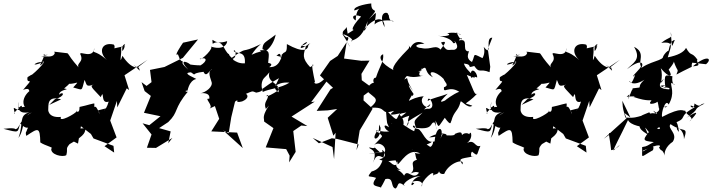

<svg xmlns="http://www.w3.org/2000/svg" viewBox="-21 -832 4137 1115"><path d="M298 -256C364 -274 347 -306 322 -282C324 -316 397 -311 351 -318C429 -380 346 -350 352 -349C417 -332 454 -380 404 -324C461 -310 451 -297 470 -368C484 -341 476 -324 523 -341C497 -331 516 -321 564 -268C588 -323 559 -223 610 -242C593 -179 564 -185 603 -205C523 -183 554 -200 557 -169C529 -249 524 -184 527 -229C531 -237 483 -219 441 -211C442 -159 409 -197 425 -187C419 -172 316 -116 333 -153C252 -145 260 -203 259 -190C262 -216 247 -280 334 -255L265 -223ZM755 -454C791 -426 797 -406 785 -440C788 -444 747 -420 690 -508C668 -442 688 -529 682 -556C735 -577 680 -591 690 -535C711 -563 693 -564 718 -567C603 -546 660 -545 640 -573C572 -590 546 -533 600 -483C524 -552 514 -511 528 -554C519 -486 441 -539 445 -518C469 -471 422 -468 435 -441C352 -535 390 -520 352 -525C303 -530 282 -536 298 -526C289 -492 244 -508 217 -504C306 -524 208 -504 238 -519C229 -475 188 -427 232 -469C203 -482 146 -443 208 -463C278 -507 188 -411 148 -386C223 -401 193 -422 139 -384C129 -332 189 -397 113 -310C177 -334 121 -269 185 -314C164 -328 91 -263 123 -211C89 -215 51 -171 66 -171C46 -244 72 -173 106 -200C110 -252 77 -165 90 -242C70 -170 124 -176 150 -180C85 -161 118 -117 86 -31C126 -85 102 -158 164 -179C92 -142 92 -82 71 -83C41 -59 119 -98 -1 -84C94 -59 80 -61 96 -115C150 -61 149 -121 131 -64C170 -67 116 -89 132 -43C201 -89 211 -97 213 -5C240 14 295 25 277 30C270 66 343 83 364 69C375 28 357 36 383 5C484 -51 470 -68 476 -86C414 -91 416 -68 363 -32L432 2L449 -99L507 -54L522 -28L638 15L642 54L586 17L656 -34L619 -132L658 -246L660 -208L715 -319L729 -309L702 -395L836 -485L778 -440Z M956 0 970 -69 903 -88 956 -123C1019 -184 985 -199 1072 -302C1073 -293 1039 -305 1068 -306C1085 -379 1125 -371 1118 -374C1057 -402 1056 -410 1088 -412C1127 -387 1078 -406 1161 -415C1178 -375 1199 -433 1210 -428C1187 -421 1195 -393 1207 -358C1219 -330 1175 -295 1141 -290C1155 -293 1202 -294 1194 -258C1159 -266 1224 -216 1195 -201L1227 -216L1252 -142L1206 -69L1356 -62L1389 28L1275 -75L1307 -58L1322 -151L1344 -242C1378 -266 1330 -229 1385 -243C1424 -259 1420 -280 1407 -287C1447 -303 1440 -305 1467 -294C1517 -302 1503 -322 1495 -320C1495 -300 1502 -324 1599 -378C1562 -292 1571 -361 1660 -352C1610 -320 1541 -316 1505 -298C1490 -343 1503 -370 1515 -381C1503 -370 1556 -419 1547 -422C1516 -347 1615 -354 1596 -296C1556 -327 1587 -333 1601 -311C1509 -250 1523 -282 1536 -279C1536 -248 1507 -240 1523 -199C1575 -256 1501 -182 1512 -139L1513 -126L1567 -88L1522 24L1641 34L1661 72L1658 111L1696 50L1682 -71L1729 -103L1764 -100L1672 -155L1807 -242L1786 -239L1858 -335L1879 -364C1887 -381 1874 -343 1878 -391C1825 -325 1795 -349 1808 -357C1798 -404 1783 -471 1800 -454C1717 -405 1731 -410 1788 -365C1782 -366 1794 -381 1778 -382C1777 -392 1772 -432 1782 -440C1728 -497 1743 -517 1755 -562C1700 -574 1742 -557 1763 -586C1750 -596 1675 -513 1782 -580C1741 -567 1793 -576 1770 -570C1767 -541 1740 -523 1645 -576C1647 -497 1621 -558 1610 -485C1612 -555 1579 -493 1583 -509C1635 -496 1624 -496 1618 -516C1614 -538 1620 -438 1542 -442C1587 -471 1494 -470 1536 -465C1540 -520 1554 -546 1489 -540C1505 -507 1566 -559 1580 -631C1519 -583 1506 -588 1503 -547C1545 -524 1517 -551 1440 -514C1473 -565 1502 -580 1492 -575C1361 -512 1433 -573 1319 -492C1359 -480 1349 -557 1336 -536C1353 -514 1407 -543 1401 -464C1331 -461 1332 -515 1304 -467C1368 -482 1312 -495 1309 -517C1280 -531 1274 -613 1214 -578C1210 -634 1209 -564 1298 -593C1299 -581 1281 -535 1199 -563C1233 -561 1143 -475 1139 -490C1178 -503 1190 -480 1140 -450C1181 -456 1148 -448 1085 -457C1058 -479 1017 -486 1072 -428C1005 -487 1065 -462 1030 -480C1009 -510 1032 -472 1012 -517C985 -499 1032 -570 1042 -584L1129 -603L1041 -496L934 -443L850 -426L859 -355L830 -333L801 -355L819 -303L855 -275L815 -177L911 -157L846 -105L807 -116L859 -51L832 26L885 27L980 -31Z M1992 -675C1982 -652 1947 -650 1991 -614C1985 -616 2016 -625 1994 -591C2014 -549 2026 -543 1966 -637C2053 -603 2018 -585 2018 -595C2085 -613 2101 -675 2114 -709C2106 -640 2083 -655 2090 -655C2136 -721 2213 -752 2212 -674C2168 -767 2237 -768 2233 -746C2242 -752 2229 -711 2263 -708C2278 -710 2191 -727 2154 -690C2166 -782 2170 -763 2121 -721C2193 -801 2133 -743 2135 -812C2135 -813 2026 -799 2037 -771C2103 -790 2045 -801 2045 -713C2017 -728 2027 -756 2076 -736C2005 -661 2022 -641 2058 -674L1998 -636ZM1831 0 1906 -29 1937 -25 2062 7 2049 40 2068 -75 2119 -160 2143 -201 2090 -249 2091 -277 2146 -318 2080 -366 2078 -403 2125 -480 2077 -479 1977 -492 1992 -587 1940 -507 1896 -478 1837 -394 1913 -322 1898 -313 1818 -188 1882 -191 1937 -199 1882 -148 1915 -44 1928 -61 1919 92 1910 22 1795 -31Z M2189 -90C2190 -10 2121 -8 2173 -76C2198 -24 2220 -64 2151 11C2180 -16 2238 25 2207 62C2172 3 2259 79 2181 93C2243 124 2289 73 2288 122C2303 120 2351 19 2420 60C2361 60 2379 40 2480 -3C2509 -28 2485 34 2473 18C2418 -19 2420 -9 2424 50C2436 66 2516 81 2521 105C2537 71 2549 -11 2518 54C2459 58 2421 30 2426 47C2460 21 2461 -10 2370 37C2396 15 2387 115 2409 94C2335 108 2418 149 2349 185C2399 149 2418 179 2413 170C2377 221 2346 143 2326 188C2298 146 2263 154 2305 154C2241 129 2322 63 2293 87C2340 33 2321 65 2253 53C2304 133 2275 139 2248 113C2172 56 2166 66 2144 114C2181 30 2114 35 2125 24C2195 43 2109 -14 2185 52C2099 64 2094 67 2215 49C2202 84 2201 148 2137 164C2104 205 2123 186 2163 201C2128 251 2161 246 2194 257C2182 264 2193 259 2217 208C2270 196 2244 252 2275 263C2296 254 2281 209 2330 248C2304 248 2356 191 2422 191C2363 203 2356 271 2385 231C2335 225 2450 198 2428 252C2421 218 2512 141 2493 188C2507 173 2536 192 2529 130C2516 192 2563 177 2559 177C2587 110 2683 85 2664 123C2646 89 2639 92 2730 76C2707 88 2714 49 2721 49C2758 80 2745 68 2769 15C2736 27 2737 -27 2691 -1C2737 -36 2706 -98 2701 -32C2724 -58 2677 -68 2663 -48C2657 -50 2670 -76 2622 -55C2617 -35 2555 -55 2566 -39C2593 -54 2534 -72 2471 -34C2566 -38 2559 -83 2537 -27C2563 -98 2511 -111 2503 -11C2449 7 2435 -73 2407 -83C2342 -94 2406 -127 2384 -70C2340 -89 2299 -134 2318 -91C2344 -169 2252 -164 2339 -179C2316 -161 2241 -102 2253 -115C2304 -130 2287 -139 2356 -160C2334 -102 2369 -138 2338 -95C2357 -135 2327 -116 2433 -178C2378 -126 2382 -134 2394 -90C2501 -75 2473 -123 2502 -121C2521 -85 2514 -49 2508 -132C2530 -86 2520 -90 2562 -148C2602 -92 2595 -127 2600 -129C2615 -188 2640 -186 2653 -239C2654 -259 2694 -196 2722 -218C2661 -242 2679 -212 2752 -290C2735 -273 2731 -306 2690 -397C2777 -362 2706 -398 2750 -382C2751 -418 2703 -451 2715 -380C2752 -390 2686 -417 2673 -463C2732 -457 2681 -432 2733 -449C2766 -402 2762 -437 2822 -413L2826 -444L2812 -547L2838 -613C2792 -618 2843 -492 2788 -560C2808 -493 2741 -459 2769 -467C2828 -462 2812 -416 2802 -484C2714 -526 2744 -522 2720 -472C2669 -500 2718 -542 2695 -534C2659 -543 2706 -612 2644 -597C2666 -640 2670 -559 2629 -645C2680 -607 2654 -654 2576 -639C2612 -627 2556 -617 2521 -625C2631 -605 2597 -572 2623 -583C2603 -616 2661 -555 2617 -543C2571 -544 2577 -529 2540 -585C2607 -609 2501 -518 2544 -536C2511 -582 2485 -539 2426 -553C2395 -554 2373 -576 2444 -578C2376 -617 2348 -530 2370 -547C2329 -590 2367 -565 2350 -548C2248 -445 2255 -426 2271 -421C2184 -466 2174 -506 2204 -517C2209 -474 2187 -457 2162 -381C2139 -382 2144 -336 2166 -352C2113 -357 2124 -303 2095 -329C2125 -262 2209 -272 2126 -205C2237 -217 2179 -161 2265 -188C2277 -189 2201 -150 2303 -174C2273 -143 2301 -111 2220 -194C2228 -93 2225 -128 2238 -93C2193 -125 2216 -71 2240 -70C2200 -58 2134 -93 2178 -59L2181 -109ZM2355 -343C2337 -378 2353 -386 2327 -370C2352 -415 2331 -367 2438 -393C2380 -382 2436 -444 2499 -533C2399 -427 2448 -425 2408 -413C2477 -472 2428 -414 2494 -383C2456 -420 2501 -428 2555 -374C2562 -353 2591 -337 2557 -325C2553 -282 2584 -339 2646 -299C2614 -288 2564 -250 2563 -248C2516 -227 2552 -260 2579 -288C2549 -274 2475 -259 2463 -245C2464 -292 2518 -206 2470 -200C2451 -206 2416 -176 2478 -228C2467 -181 2403 -239 2440 -273C2358 -266 2335 -217 2369 -276C2365 -290 2371 -261 2381 -286C2320 -373 2384 -321 2352 -341L2378 -302Z M3041 -256C3107 -274 3090 -306 3065 -282C3067 -316 3140 -311 3094 -318C3172 -380 3089 -350 3095 -349C3160 -332 3197 -380 3147 -324C3204 -310 3194 -297 3213 -368C3227 -341 3219 -324 3266 -341C3240 -331 3259 -321 3307 -268C3331 -323 3302 -223 3353 -242C3336 -179 3307 -185 3346 -205C3266 -183 3297 -200 3300 -169C3272 -249 3267 -184 3270 -229C3274 -237 3226 -219 3184 -211C3185 -159 3152 -197 3168 -187C3162 -172 3059 -116 3076 -153C2995 -145 3003 -203 3002 -190C3005 -216 2990 -280 3077 -255L3008 -223ZM3498 -454C3534 -426 3540 -406 3528 -440C3531 -444 3490 -420 3433 -508C3411 -442 3431 -529 3425 -556C3478 -577 3423 -591 3433 -535C3454 -563 3436 -564 3461 -567C3346 -546 3403 -545 3383 -573C3315 -590 3289 -533 3343 -483C3267 -552 3257 -511 3271 -554C3262 -486 3184 -539 3188 -518C3212 -471 3165 -468 3178 -441C3095 -535 3133 -520 3095 -525C3046 -530 3025 -536 3041 -526C3032 -492 2987 -508 2960 -504C3049 -524 2951 -504 2981 -519C2972 -475 2931 -427 2975 -469C2946 -482 2889 -443 2951 -463C3021 -507 2931 -411 2891 -386C2966 -401 2936 -422 2882 -384C2872 -332 2932 -397 2856 -310C2920 -334 2864 -269 2928 -314C2907 -328 2834 -263 2866 -211C2832 -215 2794 -171 2809 -171C2789 -244 2815 -173 2849 -200C2853 -252 2820 -165 2833 -242C2813 -170 2867 -176 2893 -180C2828 -161 2861 -117 2829 -31C2869 -85 2845 -158 2907 -179C2835 -142 2835 -82 2814 -83C2784 -59 2862 -98 2742 -84C2837 -59 2823 -61 2839 -115C2893 -61 2892 -121 2874 -64C2913 -67 2859 -89 2875 -43C2944 -89 2954 -97 2956 -5C2983 14 3038 25 3020 30C3013 66 3086 83 3107 69C3118 28 3100 36 3126 5C3227 -51 3213 -68 3219 -86C3157 -91 3159 -68 3106 -32L3175 2L3192 -99L3250 -54L3265 -28L3381 15L3385 54L3329 17L3399 -34L3362 -132L3401 -246L3403 -208L3458 -319L3472 -309L3445 -395L3579 -485L3521 -440Z M3606 -175 3617 -145 3485 -26 3528 -57C3505 -68 3519 -49 3528 40C3566 36 3609 -23 3542 42C3546 21 3579 -35 3626 -135C3640 -105 3706 -90 3770 -92C3704 -15 3707 -15 3776 -7C3740 11 3740 18 3708 22C3711 91 3691 85 3771 40C3791 -18 3701 65 3713 43C3816 -5 3820 15 3806 24C3823 56 3821 23 3842 76C3832 59 3844 19 3886 -9C3918 -58 3851 -86 3873 -111C3949 -57 3977 -105 3951 -24C3952 -91 3882 -109 3922 -66C3913 -139 3897 -139 3883 -113C3987 -150 3903 -148 4013 -209C3961 -242 4010 -175 4012 -231C4053 -203 4037 -229 4071 -231C3987 -188 4060 -212 3964 -147C4040 -196 4035 -181 3983 -127C4018 -151 3964 -159 3958 -190C3945 -183 3945 -216 3824 -153C3817 -178 3845 -262 3862 -225C3901 -291 3872 -332 3877 -351C3922 -335 3875 -324 3884 -389C3847 -394 3831 -413 3844 -316C3850 -325 3776 -336 3844 -336C3792 -318 3882 -331 3865 -313C3849 -314 3774 -316 3834 -375C3800 -316 3836 -384 3816 -436C3865 -377 3892 -382 3861 -430C3822 -383 3895 -459 3892 -475C3914 -409 3922 -437 3907 -399C4033 -466 3984 -427 3999 -468L4079 -459C4118 -491 4087 -518 4003 -447C4063 -450 4018 -466 4029 -486C3993 -536 3995 -498 3963 -554C3951 -529 3914 -510 3857 -499C3872 -557 3901 -593 3819 -583C3869 -623 3885 -604 3874 -646C3884 -557 3874 -544 3898 -600C3871 -596 3868 -565 3855 -507C3888 -572 3830 -518 3829 -499C3818 -475 3711 -470 3671 -402C3733 -451 3722 -509 3620 -430C3652 -465 3707 -485 3661 -560C3731 -527 3683 -471 3701 -448C3703 -435 3646 -389 3657 -388C3676 -414 3659 -368 3645 -350C3617 -387 3637 -314 3721 -369C3663 -315 3730 -328 3653 -319C3646 -283 3664 -357 3628 -255C3632 -291 3644 -290 3618 -270C3699 -278 3646 -263 3658 -269C3747 -238 3760 -256 3762 -247C3725 -211 3822 -238 3795 -252C3816 -179 3786 -204 3855 -216C3826 -190 3849 -242 3805 -199C3812 -199 3803 -178 3774 -172C3793 -182 3690 -166 3704 -134C3668 -83 3726 -64 3744 -48C3712 -121 3724 -88 3774 -34C3779 -71 3757 -70 3761 -44C3818 -135 3824 -65 3794 -87C3836 -168 3790 -159 3773 -189C3825 -158 3816 -138 3822 -185C3810 -182 3760 -150 3750 -180C3705 -160 3678 -160 3698 -119C3718 -194 3705 -137 3610 -150C3600 -199 3596 -186 3593 -247L3640 -150Z"/></svg>

Font: Hussar Lance
Style: Italic
Weight: 700
Foundry: Cannot Into Space Fonts, PlusOne Fonts
Version: Version 2.27